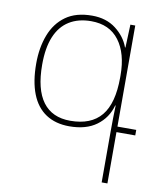

<svg xmlns="http://www.w3.org/2000/svg" viewBox="-82 -558 716 855"><g transform="rotate(10 276.0 -130.0)"><path d="M436 232V-3Q436 -27 436.5 -59Q437 -91 438 -116H436Q420 -58 373 -23.5Q326 11 250 11Q188 11 144.5 -17.5Q101 -46 79 -102Q57 -158 57 -239Q57 -311 79 -368.5Q101 -426 147 -459Q193 -492 266 -492Q330 -492 373.5 -458.5Q417 -425 434 -378H436L440 -482H462V-25H547V0H462V232ZM250 -14Q344 -14 390 -69.5Q436 -125 436 -242V-252Q436 -351 392.5 -409Q349 -467 266 -467Q208 -467 167 -441.5Q126 -416 105 -365.5Q84 -315 84 -239Q84 -127 126 -70.5Q168 -14 250 -14Z"/></g></svg>

Font: Noto Sans Armenian Thin
Style: Regular
Weight: 250
Version: Version 2.007